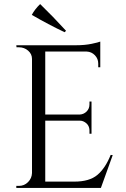

<svg xmlns="http://www.w3.org/2000/svg" viewBox="-20 -922 617 942"><path d="M304 -771 297 -764Q217 -802 136 -849Q151 -877 177 -902Q240 -841 304 -771ZM73 -10Q99 -10 117.5 -28.5Q136 -47 137 -73V-633Q137 -657 118 -673.5Q99 -690 73 -690H61L60 -700H353Q396 -700 429.5 -707Q463 -714 472 -718V-592H462V-610Q462 -634 445.5 -651Q429 -668 406 -669H202V-360H371Q391 -361 405 -375Q419 -389 419 -410V-424H429V-266H419V-281Q419 -312 390 -326Q382 -330 372 -330H202V-31H345Q419 -31 458 -64Q497 -97 523 -162L533 -161L475 0H60V-10Z"/></svg>

Font: Cinzel Decorative
Style: Regular
Weight: 400
Designer: Natanael Gama
Version: Version 1.001;PS 001.001;hotconv 1.0.56;makeotf.lib2.0.21325